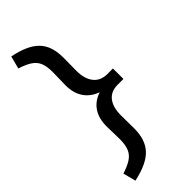

<svg xmlns="http://www.w3.org/2000/svg" viewBox="-286 -742 984 984"><g transform="rotate(-45 205.5 -250.0)"><path d="M24 131Q67 117 91 101Q115 85 125.5 59.5Q136 34 136 -7L134 -102Q134 -160 160.5 -198Q187 -236 237 -251L238 -248Q187 -265 160.5 -303Q134 -341 134 -398L136 -493Q136 -534 126 -559Q116 -584 92 -600.5Q68 -617 24 -631L42 -700Q91 -690 126 -674.5Q161 -659 183.5 -636Q206 -613 216.5 -581Q227 -549 227 -507L226 -412Q226 -354 251.5 -321.5Q277 -289 324 -288H367V-212H322Q275 -211 250.5 -179Q226 -147 226 -88L227 7Q227 89 184 134Q141 179 42 200Z"/></g></svg>

Font: Mach
Style: Regular
Weight: 400
Version: Version 1.002